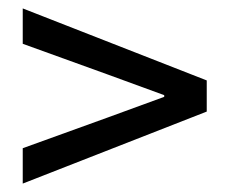

<svg xmlns="http://www.w3.org/2000/svg" viewBox="-20 -560 545 456"><path d="M34 -124V-208L236 -281L370 -330V-334L236 -383L34 -456V-540L471 -369V-295Z"/></svg>

Font: UmiuVSE Medium
Style: Regular
Weight: 500
Designer: Paul D. Hunt
Foundry: Adobe
Version: Version 3.046;September 5, 2023;FontCreator 14.0.0.2901 64-b